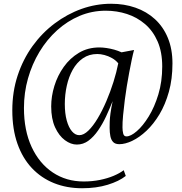

<svg xmlns="http://www.w3.org/2000/svg" viewBox="-20 -752 970 1022"><path d="M45.5 -165Q45.5 -264 74 -350.2Q102.5 -436.5 153.2 -506.8Q204 -577 271 -627.2Q338 -677.5 414.5 -704.8Q491 -732 571.5 -732Q641.5 -732 701 -711.2Q760.5 -690.5 804.8 -650Q849 -609.5 873.5 -550.2Q898 -491 898 -414.5Q898 -331.5 879 -263.5Q860 -195.5 828.8 -143.5Q797.5 -91.5 759.8 -56Q722 -20.5 684.2 -2.5Q646.5 15.5 615 15.5Q593.5 15.5 582.5 4.2Q571.5 -7 567.5 -27Q563.5 -47 563.5 -72Q563.5 -86 564 -104Q564.5 -122 568 -148.2Q571.5 -174.5 579.5 -213.5Q563.5 -173 544.5 -132.2Q525.5 -91.5 502.2 -57.8Q479 -24 451 -3.2Q423 17.5 389 17.5Q357 17.5 325.5 -5.8Q294 -29 273.2 -74.2Q252.5 -119.5 252.5 -185.5Q252.5 -239.5 269.5 -294.8Q286.5 -350 319.5 -396.2Q352.5 -442.5 400.2 -471Q448 -499.5 509 -499.5Q526 -499.5 546.5 -496.5Q567 -493.5 587.8 -487.8Q608.5 -482 627 -473.5L693.5 -486Q687.5 -464 681 -432.8Q674.5 -401.5 667.8 -366Q661 -330.5 655 -293.2Q649 -256 644.5 -221.5Q639 -178 635.2 -138.5Q631.5 -99 632 -73.5Q632 -56 635.8 -41Q639.5 -26 653 -26Q676 -26 708.2 -53.8Q740.5 -81.5 771.5 -131.8Q802.5 -182 823 -249.8Q843.5 -317.5 843.5 -398Q843.5 -475 819 -531.2Q794.5 -587.5 752 -623.8Q709.5 -660 655.8 -677.5Q602 -695 543 -695Q469.5 -695 404 -667.5Q338.5 -640 284 -590.8Q229.5 -541.5 190 -476Q150.5 -410.5 129 -334.5Q107.5 -258.5 107.5 -177Q107.5 -58 148.2 30Q189 118 260.8 166Q332.5 214 425.5 214Q471 214 511.8 205.8Q552.5 197.5 585 183.8Q617.5 170 638.5 154L649.5 184.5Q613.5 213 553.2 231.5Q493 250 417 250Q335.5 250 267.5 222.8Q199.5 195.5 149.8 142.8Q100 90 72.8 12.8Q45.5 -64.5 45.5 -165ZM325 -198.5Q325 -148 335.2 -110.8Q345.5 -73.5 363 -53Q380.5 -32.5 402 -32.5Q425.5 -32.5 450.5 -56.8Q475.5 -81 500 -122Q524.5 -163 546 -213.2Q567.5 -263.5 584 -316Q600.5 -368.5 609.5 -415Q595.5 -432 575.8 -443Q556 -454 535.8 -459.2Q515.5 -464.5 498 -464.5Q454 -464.5 421.2 -441.8Q388.5 -419 367.2 -381Q346 -343 335.5 -295.5Q325 -248 325 -198.5Z"/></svg>

Font: Merriweather 96pt Light
Style: Italic
Weight: 300
Italic angle: -7.8°
Version: Version 2.101